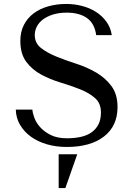

<svg xmlns="http://www.w3.org/2000/svg" viewBox="-20 -732 665 972"><path d="M60 -177Q61 -135 81.5 -100Q102 -65 136.5 -40Q171 -15 217.5 -1.5Q264 12 318 12Q438 12 506.5 -41Q575 -94 575 -190Q575 -255 544 -296.5Q513 -338 466.5 -365Q420 -392 365.5 -409.5Q311 -427 264.5 -446Q218 -465 187 -489.5Q156 -514 156 -555Q156 -577 166.5 -597.5Q177 -618 197.5 -633.5Q218 -649 248.5 -658.5Q279 -668 318 -668Q382 -668 420.5 -640.5Q459 -613 467 -554H546Q540 -593 518.5 -622.5Q497 -652 465.5 -672Q434 -692 395 -702Q356 -712 316 -712Q267 -712 224.5 -700Q182 -688 150.5 -664.5Q119 -641 101 -606Q83 -571 83 -525Q83 -459 113 -419Q143 -379 188.5 -354.5Q234 -330 287 -314Q340 -298 385.5 -280Q431 -262 461 -235.5Q491 -209 491 -163Q491 -127 478.5 -102.5Q466 -78 443.5 -62Q421 -46 389 -39Q357 -32 319 -32Q270 -32 237 -48.5Q204 -65 183.5 -88Q163 -111 154 -135.5Q145 -160 144 -177ZM371 49H277V220H311Z"/></svg>

Font: Tenor Sans
Style: Regular
Weight: 400
Designer: Denis Masharov
Foundry: Denis Masharov
Version: Version 1.1